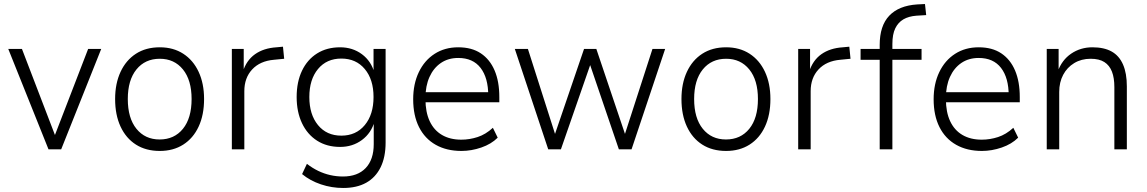

<svg xmlns="http://www.w3.org/2000/svg" viewBox="-20 -742 5700 954"><path d="M221 0 21 -499H89L260 -53H246L418 -499H483L284 0Z M774 8Q705 8 655.5 -23.5Q606 -55 579 -113Q552 -171 552 -250Q552 -327 579 -385Q606 -443 655.5 -475Q705 -507 774 -507Q841 -507 890.5 -475Q940 -443 967 -385Q994 -327 994 -250Q994 -171 967 -113Q940 -55 890.5 -23.5Q841 8 774 8ZM773 -49Q846 -49 889 -102Q932 -155 932 -250Q932 -344 889 -397Q846 -450 774 -450Q701 -450 658 -397Q615 -344 615 -250Q615 -155 658 -102Q701 -49 773 -49Z M1132 0V-499H1191V-384H1186Q1204 -442 1247 -472.5Q1290 -503 1354 -507L1386 -510L1392 -450L1341 -445Q1272 -439 1233 -397Q1194 -355 1194 -289V0Z M1685 192Q1628 192 1574.5 174Q1521 156 1481 123L1505 72Q1532 93 1561 107Q1590 121 1621 128Q1652 135 1684 135Q1757 135 1797 93Q1837 51 1837 -26V-139H1841Q1825 -81 1778.5 -46.5Q1732 -12 1670 -12Q1604 -12 1555.5 -43Q1507 -74 1480.5 -130Q1454 -186 1454 -260Q1454 -335 1480.5 -390.5Q1507 -446 1555.5 -476.5Q1604 -507 1670 -507Q1732 -507 1778.5 -472.5Q1825 -438 1841 -378H1836V-499H1896V-34Q1896 39 1871 89.5Q1846 140 1799.5 166Q1753 192 1685 192ZM1676 -68Q1749 -68 1792.5 -120.5Q1836 -173 1836 -260Q1836 -347 1792.5 -399Q1749 -451 1676 -451Q1603 -451 1560 -399Q1517 -347 1517 -260Q1517 -173 1560 -120.5Q1603 -68 1676 -68Z M2273 8Q2199 8 2145 -22.5Q2091 -53 2062 -110.5Q2033 -168 2033 -249Q2033 -325 2061 -383.5Q2089 -442 2139.5 -474.5Q2190 -507 2257 -507Q2324 -507 2369 -477Q2414 -447 2437.5 -392Q2461 -337 2461 -260V-234H2078V-284H2424L2406 -267Q2406 -355 2368 -404.5Q2330 -454 2257 -454Q2207 -454 2170.5 -429Q2134 -404 2114 -359.5Q2094 -315 2094 -256V-249Q2094 -185 2115 -140Q2136 -95 2176 -71.5Q2216 -48 2272 -48Q2313 -48 2353 -61Q2393 -74 2429 -107L2453 -58Q2421 -26 2371.5 -9Q2322 8 2273 8Z M2704 0 2538 -499H2603L2745 -54H2730L2882 -499H2943L3093 -54H3078L3222 -499H3285L3118 0H3055L2901 -452H2924L2767 0Z M3588 8Q3519 8 3469.5 -23.5Q3420 -55 3393 -113Q3366 -171 3366 -250Q3366 -327 3393 -385Q3420 -443 3469.5 -475Q3519 -507 3588 -507Q3655 -507 3704.5 -475Q3754 -443 3781 -385Q3808 -327 3808 -250Q3808 -171 3781 -113Q3754 -55 3704.5 -23.5Q3655 8 3588 8ZM3587 -49Q3660 -49 3703 -102Q3746 -155 3746 -250Q3746 -344 3703 -397Q3660 -450 3588 -450Q3515 -450 3472 -397Q3429 -344 3429 -250Q3429 -155 3472 -102Q3515 -49 3587 -49Z M3946 0V-499H4005V-384H4000Q4018 -442 4061 -472.5Q4104 -503 4168 -507L4200 -510L4206 -450L4155 -445Q4086 -439 4047 -397Q4008 -355 4008 -289V0Z M4351 0V-445H4256V-499H4367L4351 -481V-519Q4351 -614 4398.5 -664Q4446 -714 4537 -720L4576 -722L4582 -667L4533 -664Q4495 -661 4469 -646Q4443 -631 4428.5 -601.5Q4414 -572 4414 -523V-486L4403 -499H4559V-445H4414V0Z M4859 8Q4785 8 4731 -22.5Q4677 -53 4648 -110.5Q4619 -168 4619 -249Q4619 -325 4647 -383.5Q4675 -442 4725.5 -474.5Q4776 -507 4843 -507Q4910 -507 4955 -477Q5000 -447 5023.5 -392Q5047 -337 5047 -260V-234H4664V-284H5010L4992 -267Q4992 -355 4954 -404.5Q4916 -454 4843 -454Q4793 -454 4756.5 -429Q4720 -404 4700 -359.5Q4680 -315 4680 -256V-249Q4680 -185 4701 -140Q4722 -95 4762 -71.5Q4802 -48 4858 -48Q4899 -48 4939 -61Q4979 -74 5015 -107L5039 -58Q5007 -26 4957.5 -9Q4908 8 4859 8Z M5181 0V-499H5240V-385H5235Q5256 -444 5302.5 -475.5Q5349 -507 5408 -507Q5466 -507 5503.5 -486Q5541 -465 5560 -421.5Q5579 -378 5579 -313V0H5517V-309Q5517 -355 5505 -386Q5493 -417 5467.5 -433.5Q5442 -450 5399 -450Q5353 -450 5317.5 -428.5Q5282 -407 5262.5 -370Q5243 -333 5243 -285V0Z"/></svg>

Font: Nunitoga
Style: Light
Weight: 300
Designer: Vernon Adams
Foundry: Vernon Adams
Version: Version 1.0